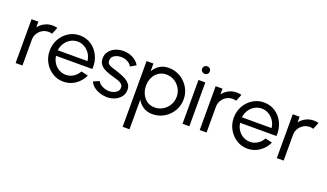

<svg xmlns="http://www.w3.org/2000/svg" viewBox="-82 -1239 3505 2058"><g transform="rotate(20 1670.5 -210.0)"><path d="M60 0V-500H138V-435Q164.5 -471 205.8 -492.5Q247 -514 295.5 -514Q325.5 -514 351.5 -506.5L320 -428.5Q302 -435 279.5 -435Q240.5 -435 208.5 -416Q176.5 -397 157.2 -365Q138 -333 138 -293.5V0Z M607.5 13Q538.5 13 481.8 -22.5Q425 -58 391.2 -117.8Q357.5 -177.5 357.5 -250Q357.5 -323 391.2 -383Q425 -443 481.8 -478.5Q538.5 -514 607.5 -514Q682.5 -514 740.2 -475Q798 -436 829.2 -369.5Q860.5 -303 855 -221H440.5Q446.5 -176.5 469.5 -141.2Q492.5 -106 528.2 -85.8Q564 -65.5 607.5 -65Q654.5 -65 692.8 -89.5Q731 -114 754.5 -156.5L833.5 -138Q803.5 -71.5 743 -29.2Q682.5 13 607.5 13ZM438 -283H776.5Q772.5 -327 749 -363.5Q725.5 -400 688.5 -422Q651.5 -444 607.5 -444Q563.5 -444 526.8 -422.5Q490 -401 466.8 -364.5Q443.5 -328 438 -283Z M1095 9.5Q1054 8 1015.5 -5.8Q977 -19.5 948.2 -43.2Q919.5 -67 906.5 -98L973.5 -127Q981.5 -108.5 1001.8 -93Q1022 -77.5 1048.8 -68.2Q1075.5 -59 1102 -59Q1145 -59 1178.8 -79.8Q1212.5 -100.5 1212.5 -137Q1212.5 -163 1195.2 -177.8Q1178 -192.5 1151.8 -201.5Q1125.5 -210.5 1098.5 -218Q1046 -231.5 1005.5 -249.5Q965 -267.5 942 -295.5Q919 -323.5 919 -367Q919 -413 945 -446.8Q971 -480.5 1012.8 -498.8Q1054.5 -517 1102.5 -517Q1163.5 -517 1213.5 -490.8Q1263.5 -464.5 1287 -420.5L1224 -383.5Q1211 -411.5 1177.2 -429.5Q1143.5 -447.5 1107.5 -448Q1061.5 -449 1027.2 -428.5Q993 -408 993 -368.5Q993 -342 1009.2 -328.5Q1025.5 -315 1052.8 -306.8Q1080 -298.5 1112.5 -288Q1158 -273.5 1197.8 -254.8Q1237.5 -236 1262 -208Q1286.5 -180 1285.5 -138Q1285.5 -92.5 1258.5 -58.5Q1231.5 -24.5 1188 -6.5Q1144.5 11.5 1095 9.5Z M1450 250H1372V-500H1450V-411Q1475.5 -457 1519.2 -485Q1563 -513 1623 -513Q1677.5 -513 1725 -492.5Q1772.5 -472 1808.8 -435.8Q1845 -399.5 1865.5 -352Q1886 -304.5 1886 -250Q1886 -177 1850.5 -117Q1815 -57 1755.2 -21.5Q1695.5 14 1623 14Q1563 14 1519.2 -14.2Q1475.5 -42.5 1450 -88ZM1622 -437.5Q1572 -437.5 1534.8 -412.2Q1497.5 -387 1477 -344.5Q1456.5 -302 1456.5 -250Q1456.5 -198.5 1476.8 -155.8Q1497 -113 1534 -87.5Q1571 -62 1622 -62Q1672 -62 1714 -87Q1756 -112 1781.2 -154.8Q1806.5 -197.5 1806.5 -250Q1806.5 -301.5 1781.8 -344Q1757 -386.5 1715 -412Q1673 -437.5 1622 -437.5Z M1964 -500H2042V0H1964ZM2003.5 -584Q1985 -584 1972.2 -596.2Q1959.5 -608.5 1959.5 -627Q1959.5 -645.5 1972.2 -657.8Q1985 -670 2003.5 -670Q2021.5 -670 2034.2 -657.8Q2047 -645.5 2047 -627Q2047 -608.5 2034.5 -596.2Q2022 -584 2003.5 -584Z M2160 0V-500H2238V-435Q2264.5 -471 2305.8 -492.5Q2347 -514 2395.5 -514Q2425.5 -514 2451.5 -506.5L2420 -428.5Q2402 -435 2379.5 -435Q2340.5 -435 2308.5 -416Q2276.5 -397 2257.2 -365Q2238 -333 2238 -293.5V0Z M2707.5 13Q2638.5 13 2581.8 -22.5Q2525 -58 2491.2 -117.8Q2457.5 -177.5 2457.5 -250Q2457.5 -323 2491.2 -383Q2525 -443 2581.8 -478.5Q2638.5 -514 2707.5 -514Q2782.5 -514 2840.2 -475Q2898 -436 2929.2 -369.5Q2960.5 -303 2955 -221H2540.5Q2546.5 -176.5 2569.5 -141.2Q2592.5 -106 2628.2 -85.8Q2664 -65.5 2707.5 -65Q2754.5 -65 2792.8 -89.5Q2831 -114 2854.5 -156.5L2933.5 -138Q2903.5 -71.5 2843 -29.2Q2782.5 13 2707.5 13ZM2538 -283H2876.5Q2872.5 -327 2849 -363.5Q2825.5 -400 2788.5 -422Q2751.5 -444 2707.5 -444Q2663.5 -444 2626.8 -422.5Q2590 -401 2566.8 -364.5Q2543.5 -328 2538 -283Z M3039.5 0V-500H3117.5V-435Q3144 -471 3185.2 -492.5Q3226.5 -514 3275 -514Q3305 -514 3331 -506.5L3299.5 -428.5Q3281.5 -435 3259 -435Q3220 -435 3188 -416Q3156 -397 3136.8 -365Q3117.5 -333 3117.5 -293.5V0Z"/></g></svg>

Font: Urbanist
Style: Regular
Weight: 400
Designer: Corey Hu
Foundry: Corey Hu
Version: Version 1.330; ttfautohint (v1.8.4.7-5d5b)